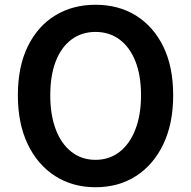

<svg xmlns="http://www.w3.org/2000/svg" viewBox="-20 -772 802 806"><path d="M381 14Q285 14 211.5 -33Q138 -80 96.5 -166.5Q55 -253 55 -372Q55 -492 96.5 -577Q138 -662 211.5 -707Q285 -752 381 -752Q478 -752 551 -706.5Q624 -661 665.5 -576.5Q707 -492 707 -372Q707 -253 665.5 -166.5Q624 -80 551 -33Q478 14 381 14ZM381 -101Q439 -101 482 -134.5Q525 -168 548.5 -229Q572 -290 572 -372Q572 -455 548.5 -514.5Q525 -574 482 -606Q439 -638 381 -638Q323 -638 280 -606Q237 -574 214 -514.5Q191 -455 191 -372Q191 -290 214 -229Q237 -168 280 -134.5Q323 -101 381 -101Z"/></svg>

Font: Noto Sans KR Thin SemiBold
Style: Regular
Weight: 600
Version: Version 2.004-H2;hotconv 1.0.118;makeotfexe 2.5.65603